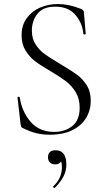

<svg xmlns="http://www.w3.org/2000/svg" viewBox="-20 -656 525 952"><path d="M280 -338Q332 -307 360.5 -286.5Q389 -266 409.5 -234Q430 -202 430 -157Q430 -110 407 -71.5Q384 -33 338.5 -10.5Q293 12 227 12Q192 12 160.5 4.5Q129 -3 91 -22Q86 -25 84.5 -29Q83 -33 82 -41L67 -171V-172Q67 -176 72 -176.5Q77 -177 78 -173Q88 -104 131 -53Q174 -2 249 -2Q302 -2 338.5 -31Q375 -60 375 -122Q375 -167 355 -199.5Q335 -232 306.5 -253.5Q278 -275 229 -304Q181 -332 153.5 -353Q126 -374 106.5 -405.5Q87 -437 87 -481Q87 -531 112.5 -566Q138 -601 179 -618.5Q220 -636 267 -636Q322 -636 381 -612Q396 -606 396 -595L405 -489Q405 -485 399.5 -485Q394 -485 393 -489Q389 -541 354 -582Q319 -623 254 -623Q194 -623 166 -588Q138 -553 138 -504Q138 -464 157 -435Q176 -406 203.5 -386.5Q231 -367 280 -338ZM249 276Q246 276 244 272.5Q242 269 244 268Q287 228 287 173Q287 153 282.5 144.5Q278 136 268 130L284 127Q287 143 278 151Q269 159 254 159Q237 159 227.5 149.5Q218 140 218 124Q218 89 256 89Q282 89 295.5 107Q309 125 309 160Q309 192 294.5 219.5Q280 247 252 275Q251 276 249 276Z"/></svg>

Font: Cormorant SC Light
Style: Regular
Weight: 300
Designer: Christian Thalmann (Catharsis Fonts)
Foundry: Catharsis Fonts
Version: Version 4.000